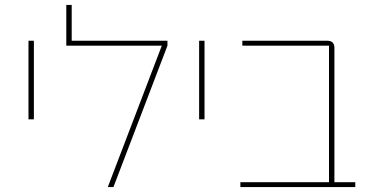

<svg xmlns="http://www.w3.org/2000/svg" viewBox="-20 -762 1510 782"><path d="M96 -596H118V-276H96Z M639 -576H250V-742H272V-596H662V-576L442 0H419Z M791 -596H813V-276H791Z M959 -20H1320V-576H967V-596H1313Q1342 -596 1342 -567V-20H1427V0H959Z"/></svg>

Font: IBM Plex Sans Hebrew Thin
Style: Regular
Weight: 100
Designer: Mike Abbink, Paul van der Laan, Pieter van Rosmalen, Yanek Iontef
Foundry: Bold Monday
Version: Version 1.2